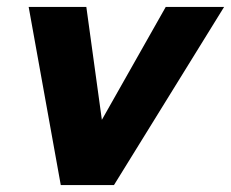

<svg xmlns="http://www.w3.org/2000/svg" viewBox="-20 -536 669 556"><path d="M156 0 63 -516H230L275 -189L460 -516H629L310 0Z"/></svg>

Font: Red Hat Text
Style: Bold Italic
Weight: 700
Italic angle: -12°
Designer: Pentagram / MCKL
Foundry: Pentagram / MCKL
Version: Version 1.003; Red Hat Text Bold Italic